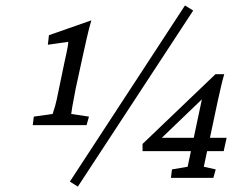

<svg xmlns="http://www.w3.org/2000/svg" viewBox="-20 -655 911 707"><path d="M258.8 -329.1Q250 -284.2 246.6 -264.2Q243.2 -244.1 242.2 -235.4L307.6 -225.6L298.8 -194.3H100.6L104.5 -225.6L173.8 -235.4Q177.7 -246.1 183.1 -265.1Q188.5 -284.2 197.3 -329.1L217.8 -427.7Q221.7 -444.3 224.6 -458.5Q227.5 -472.7 229.5 -483.9Q231.4 -495.1 231.4 -501L156.2 -490.2L160.2 -525.4L316.4 -580.1Q307.6 -550.8 299.3 -513.7Q291 -476.6 283.2 -441.4ZM237.3 13.7 661.1 -634.8 691.4 -616.2 266.6 32.2ZM730.5 -41 774.4 -31.2 765.6 0H609.4L613.3 -31.2L670.9 -41L727.5 -308.6L734.4 -299.8L560.5 -132.8L567.4 -147.5H814.5L803.7 -98.6H504.9V-125L773.4 -381.8H805.7Q798.8 -358.4 793 -332.5Q787.1 -306.6 781.2 -280.3Z"/></svg>

Font: Crimson Pro ExtraLight Light
Style: Italic
Weight: 300
Italic angle: -12°
Version: Version 1.002